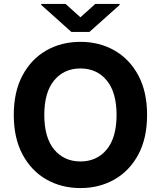

<svg xmlns="http://www.w3.org/2000/svg" viewBox="-20 -951 822 981"><path d="M731.5 -363.6Q731.5 -244.7 686.6 -161.2Q641.7 -77.8 564.6 -33.9Q487.6 9.9 391 9.9Q294 9.9 217 -34.1Q139.9 -78.1 95.2 -161.8Q50.4 -245.4 50.4 -363.6Q50.4 -482.6 95.2 -566.1Q139.9 -649.5 217 -693.4Q294 -737.2 391 -737.2Q487.6 -737.2 564.6 -693.4Q641.7 -649.5 686.6 -566.1Q731.5 -482.6 731.5 -363.6ZM575.6 -363.6Q575.6 -479.4 525.2 -540.3Q474.8 -601.2 391 -601.2Q307.2 -601.2 256.7 -540.3Q206.3 -479.4 206.3 -363.6Q206.3 -248.2 256.7 -187.1Q307.2 -126.1 391 -126.1Q474.8 -126.1 525.2 -187.1Q575.6 -248.2 575.6 -363.6ZM315 -930.8 391 -862.6 466.6 -930.8H591.3V-925.8L437.1 -788H344.5L190.7 -925.8V-930.8Z"/></svg>

Font: Inter UI
Style: Bold
Weight: 700
Designer: Rasmus Andersson
Foundry: rsms
Version: 3.2;8d6f07862